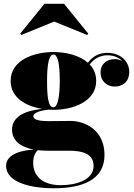

<svg xmlns="http://www.w3.org/2000/svg" viewBox="-20 -748 718 1028"><path d="M270 -632.5 446 -561 453 -567.5 323 -727.5H218L88 -567.5L94.5 -561ZM44.5 -54C44.5 4.5 89 39.5 161 53C109 55.5 12.5 72 12.5 140C12.5 228 143 260 268 260C420 260 539.5 215.5 539.5 82C539.5 -53.5 433 -100.5 358 -100.5C329.5 -100.5 278 -99.5 243 -99.5C188.5 -99.5 158.5 -106.5 158.5 -126C158.5 -146 203 -157 238 -161C247.5 -160.5 257 -160 266 -160C372 -160 495 -204.5 495 -315C495 -351 482 -380 460.5 -403C486.5 -439 523.5 -452 554.5 -452C589 -452 617 -439.5 635 -421C622 -428 607.5 -431.5 594 -431.5C555 -431.5 518.5 -408.5 518.5 -360C518.5 -312 554 -284.5 594 -284.5C634 -284.5 672 -307 672 -364.5C672 -412.5 632.5 -465 553.5 -465C517.5 -465 478 -451 451 -412C405.5 -452 332.5 -469.5 266 -469.5C160 -469.5 37 -425.5 37 -315C37 -225 118.5 -179 206 -165C125.5 -157 44.5 -129.5 44.5 -54ZM232 -315C232 -404 242 -456 266 -456C290 -456 300 -404 300 -315C300 -236 290 -173.5 266 -173.5C237 -173.5 232 -236 232 -315ZM157.5 123C157.5 90 169.5 67 183 56C199.5 58 217.5 59 236.5 59H351.5C416.5 59 481 73 481 140C481 219.5 380 243.5 306 243.5C204 243.5 157.5 191.5 157.5 123Z"/></svg>

Font: Bodoni* 16pt Fatface
Style: Regular
Weight: 900
Version: Version 2.3